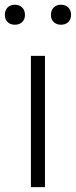

<svg xmlns="http://www.w3.org/2000/svg" viewBox="-54 -772 313 792"><path d="M73.5 0V-541.5H131.5V0ZM197.5 -670Q179 -670 167.5 -681Q156 -692 156 -710.5Q156 -729.5 167.5 -741Q179 -752.5 197.5 -752.5Q216.5 -752.5 227.8 -741Q239 -729.5 239 -710.5Q239 -692 227.8 -681Q216.5 -670 197.5 -670ZM7.5 -670Q-11.5 -670 -22.8 -681Q-34 -692 -34 -710.5Q-34 -729.5 -22.8 -741Q-11.5 -752.5 7.5 -752.5Q26 -752.5 37.5 -741Q49 -729.5 49 -710.5Q49 -692 37.5 -681Q26 -670 7.5 -670Z"/></svg>

Font: Encode Sans SemiCondensed SemiCondensed Light
Style: Regular
Weight: 300
Width: 4
Designer: Multiple Designers
Foundry: Impallari Type
Version: Version 3.000; ttfautohint (v1.8.3) -l 8 -r 50 -G 200 -x 14 